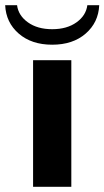

<svg xmlns="http://www.w3.org/2000/svg" viewBox="-38 -723 404 743"><path d="M90 -490H238V0H90ZM-18 -703H28Q33 -663 70 -636.5Q107 -610 164 -610Q221 -610 258 -636.5Q295 -663 300 -703H346Q343 -636 293.5 -593Q244 -550 164 -550Q84 -550 34.5 -593Q-15 -636 -18 -703Z"/></svg>

Font: Fahkwang
Style: Bold
Weight: 700
Designer: Suppakit Chalermlarp | Katatrad Co.,Ltd.
Foundry: Cadson Demak Co.,Ltd.
Version: Version 1.000; ttfautohint (v1.6)